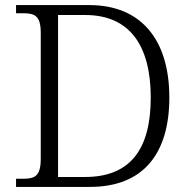

<svg xmlns="http://www.w3.org/2000/svg" viewBox="-20 -734 744 754"><path d="M43 0H333C544 0 645 -132 645 -351C645 -578 534 -714 331 -714H43V-682H70C117 -682 140 -672 140 -605V-111C140 -42 117 -32 70 -32H43ZM314 -39H208V-675H315C490 -675 572 -554 572 -351C572 -147 491 -39 314 -39Z"/></svg>

Font: Noto Serif Devanagari Light
Style: Regular
Weight: 300
Designer: Universal Thirst, Indian Type Foundry and the Monotype Design Team
Foundry: Monotype Imaging Inc.
Version: Version 2.004